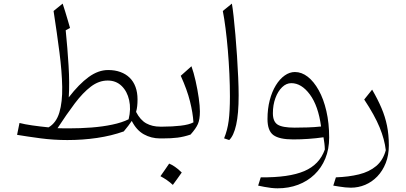

<svg xmlns="http://www.w3.org/2000/svg" viewBox="-20 -752 2205 1043"><path d="M564.9 -314.5Q610.4 -314.5 640.6 -285.2Q670.9 -255.9 681.6 -207.8Q692.4 -159.7 678.7 -104Q642.1 -85.9 589.8 -75Q537.6 -64 476.8 -59.3Q416 -54.7 353 -54.7Q337.9 -54.7 322.8 -54.9Q307.6 -55.2 292.5 -55.7Q342.3 -131.8 386.2 -190.2Q430.2 -248.5 473.6 -281.5Q517.1 -314.5 564.9 -314.5ZM567.4 -371.6Q514.2 -371.6 461.9 -333.7Q409.7 -295.9 353.5 -223.1Q358.4 -299.3 352.5 -395.3Q346.7 -491.2 336.9 -587.4L360.4 -600.1Q354.5 -621.1 347.9 -643.3Q341.3 -665.5 334.5 -688.2Q327.6 -710.9 320.3 -732.4L271 -692.4Q289.6 -571.8 303 -467.3Q316.4 -362.8 317.9 -280Q319.3 -197.3 302.5 -140.9Q285.6 -84.5 243.7 -60.1Q196.3 -64.9 155 -70.8Q113.8 -76.7 85.9 -84L72.8 -19.5Q127.9 -10.3 199.5 -0.7Q271 8.8 346.2 8.8Q429.2 8.8 507.3 -2.7Q585.4 -14.2 652.3 -38.1Q666.5 -55.2 677.2 -69.1Q688 -83 695.8 -95.2Q721.2 -44.9 761.2 -22.5Q801.3 0 850.1 0H850.6V-64H850.1Q807.1 -64 774.7 -81.8Q742.2 -99.6 719.2 -144Q723.6 -159.2 725.3 -175.5Q727.1 -191.9 727.1 -211.9Q727.1 -250 716.1 -279.8Q705.1 -309.6 684.3 -329.8Q663.6 -350.1 634 -360.8Q604.5 -371.6 567.4 -371.6Z M898.9 136.7Q886.7 154.8 875.2 171.4Q863.8 188 851.6 205.1Q869.1 214.4 886.5 226.3Q903.8 238.3 918.9 252.4Q931.6 235.4 943.6 218.5Q955.6 201.7 967.3 185.1Q947.3 165.5 930.4 154.1Q913.6 142.6 898.9 136.7ZM850.6 0H862.3Q911.1 0 945.1 -4.4Q979 -8.8 1015.1 -21Q1044.4 -53.7 1055.2 -78.6Q1065.9 -103.5 1065.9 -146.5Q1065.9 -175.3 1059.6 -220.2Q1053.2 -265.1 1042.7 -311.8Q1032.2 -358.4 1020 -392.1L961.9 -340.3Q996.6 -263.7 1012.2 -200.9Q1027.8 -138.2 1030.8 -87.4Q1007.8 -74.7 961.7 -69.3Q915.5 -64 864.7 -64H850.6Q843.3 -64 839.6 -56.4Q835.9 -48.8 835.9 -33.2V-30.8Q835.9 -15.1 839.6 -7.6Q843.3 0 850.6 0Z M1239.7 -732.4 1190.4 -692.4Q1198.2 -652.8 1205.3 -597.4Q1212.4 -542 1217.8 -478.5Q1223.1 -415 1226.1 -350.8Q1229 -286.6 1229 -228.5Q1229 -147.5 1222.2 -95.7Q1215.3 -43.9 1197.3 -0.5L1225.1 8.8Q1249.5 -14.2 1262.9 -73.7Q1276.4 -133.3 1276.4 -233.9Q1276.4 -276.4 1273.9 -331.8Q1271.5 -387.2 1267.6 -447Q1263.7 -506.8 1258.8 -562.7Q1253.9 -618.7 1249 -663.3Q1244.1 -708 1239.7 -732.4Z M1724.1 -64.9Q1689.5 -61 1651.4 -59.8Q1613.3 -58.6 1580.6 -58.6Q1513.7 -58.6 1488 -75.2Q1462.4 -91.8 1462.4 -136.7Q1462.4 -182.1 1476.1 -219.2Q1489.7 -256.3 1512.5 -278.3Q1535.2 -300.3 1562.5 -300.3Q1617.7 -300.3 1663.3 -238.8Q1709 -177.2 1724.1 -64.9ZM1487.8 271Q1548.3 271 1599.4 251.7Q1650.4 232.4 1688.2 196.3Q1726.1 160.2 1747.1 109.4Q1768.1 58.6 1768.1 -4.9Q1768.1 -83.5 1752.9 -148.9Q1737.8 -214.4 1711.4 -261.7Q1685.1 -309.1 1651.9 -335Q1618.7 -360.8 1582 -360.8Q1553.2 -360.8 1526.4 -341.8Q1499.5 -322.8 1478.5 -288.6Q1457.5 -254.4 1445.3 -207.8Q1433.1 -161.1 1433.1 -105.5Q1433.1 -41.5 1465.3 -18.1Q1497.6 5.4 1572.8 5.4Q1613.3 5.4 1655.5 2.4Q1697.8 -0.5 1737.3 -6.3Q1740.2 11.7 1742.2 26.6Q1744.1 41.5 1744.6 60.1Q1715.8 142.1 1632.8 177.5Q1549.8 212.9 1396.5 211.4L1382.3 256.3Q1398.4 259.8 1416.3 263.2Q1434.1 266.6 1452.6 268.8Q1471.2 271 1487.8 271Z M2092.3 38.1Q2092.3 -20.5 2082.3 -69.3Q2072.3 -118.2 2052.2 -165.3Q2032.2 -212.4 2001.5 -265.1L1958.5 -211.4Q2015.1 -126 2042.2 -60.1Q2069.3 5.9 2075.7 64Q2061 118.7 2023.4 150.1Q1985.8 181.6 1929.9 195.3Q1874 209 1804.7 211.4L1790.5 256.3Q1806.2 258.8 1822.5 261.5Q1838.9 264.2 1855.2 265.9Q1871.6 267.6 1885.7 267.6Q1926.8 267.6 1963.9 252Q2001 236.3 2029.8 206.3Q2058.6 176.3 2075.4 133.8Q2092.3 91.3 2092.3 38.1Z"/></svg>

Font: Pinar FD VF
Style: Regular
Weight: 300
Designer: Amin Abedi
Version: Version 2.000